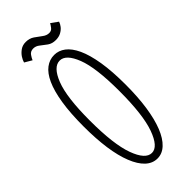

<svg xmlns="http://www.w3.org/2000/svg" viewBox="-216 -664 705 705"><g transform="rotate(-45 136.0 -311.5)"><path d="M134 11Q108.5 11 88.2 -8Q68 -27 53.8 -62.8Q39.5 -98.5 32.2 -149.2Q25 -200 25 -263.5Q25 -333 33 -383Q41 -433 55.5 -464.8Q70 -496.5 90 -511.5Q110 -526.5 134 -526.5Q157.5 -526.5 177.2 -511.5Q197 -496.5 211.8 -464.8Q226.5 -433 234.8 -383Q243 -333 243 -263.5Q243 -200 235.5 -149.2Q228 -98.5 213.8 -62.8Q199.5 -27 179.2 -8Q159 11 134 11ZM134 -18Q166 -18 188 -79Q210 -140 210 -263.5Q210 -384.5 188 -441Q166 -497.5 134 -497.5Q101 -497.5 78.8 -441Q56.5 -384.5 56.5 -263.5Q56.5 -140 78.8 -79Q101 -18 134 -18ZM177.5 -560.5Q158.5 -560.5 145.5 -569.8Q132.5 -579 121.2 -588.2Q110 -597.5 96.5 -597.5Q82 -597.5 74.5 -586.5Q67 -575.5 64.5 -568.5L36.5 -585Q39 -594.5 46.2 -605.8Q53.5 -617 65.5 -625.5Q77.5 -634 94 -634Q113 -634 127 -624.5Q141 -615 153.2 -605.5Q165.5 -596 178.5 -596Q190 -596 196.5 -604.5Q203 -613 206.5 -619.5L233.5 -600Q231 -591.5 223.8 -582.2Q216.5 -573 205 -566.8Q193.5 -560.5 177.5 -560.5Z"/></g></svg>

Font: Imbue Thin 10pt Thin
Style: Regular
Weight: 250
Version: Version 1.102